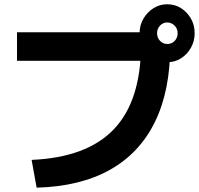

<svg xmlns="http://www.w3.org/2000/svg" viewBox="-20 -872 923 891"><path d="M126.7 -130Q383.3 -141.1 508.3 -272.2Q633.3 -403.3 634.4 -662.2L700 -590H58.9V-722.2H703.3V-661.1H770Q770 -451.1 698.9 -306.1Q627.8 -161.1 490 -83.9Q352.2 -6.7 150 -1.1ZM627.8 -717.8Q627.8 -755.6 645.6 -785.6Q663.3 -815.6 692.2 -833.9Q721.1 -852.2 755.6 -852.2Q792.2 -852.2 820.6 -833.9Q848.9 -815.6 866.1 -785.6Q883.3 -755.6 883.3 -717.8Q883.3 -681.1 866.1 -650.6Q848.9 -620 820.6 -601.7Q792.2 -583.3 755.6 -583.3Q721.1 -583.3 692.2 -601.7Q663.3 -620 645.6 -650.6Q627.8 -681.1 627.8 -717.8ZM804.4 -717.8Q804.4 -738.9 790 -753.3Q775.6 -767.8 755.6 -767.8Q736.7 -767.8 722.8 -753.3Q708.9 -738.9 708.9 -717.8Q708.9 -696.7 722.8 -682.2Q736.7 -667.8 756.7 -667.8Q776.7 -667.8 790.6 -682.2Q804.4 -696.7 804.4 -717.8Z"/></svg>

Font: Paperlogy 7 Bold
Style: Regular
Weight: 700
Designer: redesigned by Lee Juim, glyphs from Gmarket Sans & Montserrat
Foundry: PT&
Version: Version 1.001